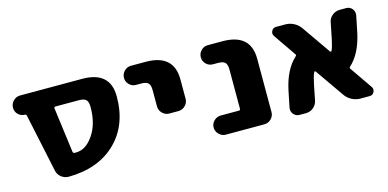

<svg xmlns="http://www.w3.org/2000/svg" viewBox="-56 -808 2216 1096"><g transform="rotate(-15 1052.0 -260.0)"><path d="M272 -407Q268 -407 265.5 -404Q263 -401 264 -398L299 -132Q301 -123 309 -123H318Q376 -123 420.5 -188Q465 -253 465 -352Q465 -383 453 -395Q441 -407 411 -407ZM91 -407Q68 -407 52 -423Q36 -439 36 -462V-463Q36 -486 53 -503Q70 -520 93 -520H460Q625 -520 625 -372Q625 -203 521.5 -102.5Q418 -2 243 0Q218 0 198.5 -15Q179 -30 174 -55L101 -399Q99 -407 91 -407Z M748 -407Q725 -407 708.5 -423.5Q692 -440 692 -463Q692 -486 708.5 -503Q725 -520 748 -520H835Q1001 -520 1001 -372V-257Q1001 -234 984 -217Q967 -200 944 -200H889Q866 -200 849 -217Q832 -234 832 -257V-354Q832 -384 820 -395.5Q808 -407 778 -407Z M1170 0Q1147 0 1130 -17Q1113 -34 1113 -57Q1113 -80 1130 -96.5Q1147 -113 1170 -113H1278Q1286 -113 1286 -122V-354Q1286 -384 1274 -395.5Q1262 -407 1232 -407H1202Q1179 -407 1162.5 -423.5Q1146 -440 1146 -463Q1146 -486 1162.5 -503Q1179 -520 1202 -520H1289Q1455 -520 1455 -372V-57Q1455 -34 1438 -17Q1421 0 1398 0Z M1606 0Q1584 0 1570.5 -16.5Q1557 -33 1561 -55L1581 -153Q1606 -270 1671 -329Q1677 -334 1672 -341L1581 -473Q1571 -488 1579.5 -504Q1588 -520 1606 -520H1661Q1687 -520 1711 -507.5Q1735 -495 1750 -473L1867 -305Q1869 -303 1871.5 -302.5Q1874 -302 1876 -305Q1886 -325 1896 -374L1914 -464Q1918 -488 1937.5 -504Q1957 -520 1982 -520H2020Q2042 -520 2055.5 -503.5Q2069 -487 2065 -465L2045 -367Q2020 -250 1955 -191Q1949 -186 1954 -179L2045 -47Q2055 -32 2046.5 -16Q2038 0 2020 0H1965Q1939 0 1915 -12.5Q1891 -25 1876 -47L1759 -215Q1757 -217 1754.5 -217.5Q1752 -218 1750 -215Q1740 -195 1730 -146L1712 -56Q1707 -32 1688 -16Q1669 0 1644 0Z"/></g></svg>

Font: Rounded Mplus 1c ExtraBold
Style: Regular
Weight: 800
Version: Version 1.059.20150529